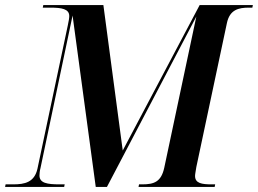

<svg xmlns="http://www.w3.org/2000/svg" viewBox="-47 -734 1013 754"><path d="M-27 0H205L207 -10H187C138 -10 108 -15 108 -45C108 -52 109 -63 112 -74L238 -673L329 0H373L724 -669L598 -75C586 -20 558 -10 512 -10H499L497 0H796L798 -10H784C746 -10 719 -14 719 -43C719 -51 722 -63 724 -78L844 -643C855 -696 890 -704 930 -704H944L946 -714H737L435 -143L359 -714H123L121 -704H151C195 -704 225 -699 225 -671C225 -663 223 -652 219 -633L100 -71C88 -18 50 -10 5 -10H-25Z"/></svg>

Font: Noto Serif Display SemiCondensed SemiBold
Style: Italic
Weight: 600
Width: 4
Italic angle: -12°
Designer: Monotype Design Team
Foundry: Monotype Imaging Inc.
Version: Version 2.009